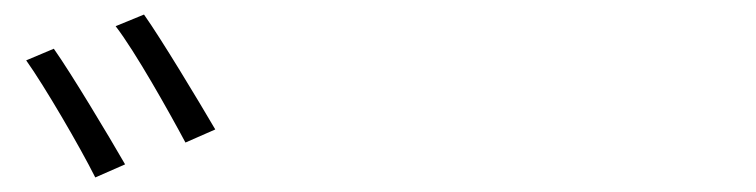

<svg xmlns="http://www.w3.org/2000/svg" viewBox="-20 -853 1040 264"><path d="M54 -786 16 -770C41 -735 90 -651 111 -609L152 -627C129 -667 78 -752 54 -786ZM178 -833 139 -817C166 -782 212 -700 235 -657L276 -675C252 -716 202 -799 178 -833Z"/></svg>

Font: Noto Sans CJK JP Light
Style: Regular
Weight: 300
Designer: Ryoko NISHIZUKA (kana & ideographs); Paul D. Hunt (Latin, Greek & Cyrillic); Wenlong ZHANG (bopomofo); Sandoll Communica
Foundry: Adobe Systems Incorporated
Version: Version 1.004;PS 1.004;hotconv 1.0.82;makeotf.lib2.5.63406